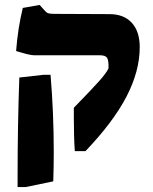

<svg xmlns="http://www.w3.org/2000/svg" viewBox="-20 -608 616 775"><path d="M278 -131V-173Q353 -250 381 -281.5Q409 -313 418 -332Q419 -365 412 -375Q405 -385 382 -385H116Q100 -385 45 -402Q52 -494 72 -576L140 -588L158 -568Q167 -557 174.5 -554.5Q182 -552 202 -552L422 -551Q480 -551 512 -516Q544 -481 544 -418Q544 -321 490.5 -218Q437 -115 325 2H282Q278 -55 278 -131ZM51 108Q51 -104 58 -295L155 -306H184Q197 -153 197 7Q197 62 195 124L84 147H51Z"/></svg>

Font: Suez One
Style: Regular
Weight: 400
Designer: Michal Sahar
Foundry: Hagilda
Version: Version 1.001